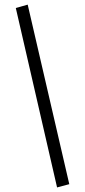

<svg xmlns="http://www.w3.org/2000/svg" viewBox="-20 -757 370 836"><path d="M48.8 -722.2 100.6 -736.8 281.7 44.9 228.5 59.1Z"/></svg>

Font: Metrophobic
Style: Regular
Weight: 400
Designer: vernon adams
Foundry: vernon adams
Version: Version 1.000